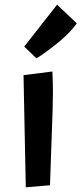

<svg xmlns="http://www.w3.org/2000/svg" viewBox="-20 -796 350 825"><path d="M84 -595.7 225.1 -775.9 310.1 -695.8Q286.1 -661.1 238.3 -620.1Q173.3 -566.9 136.7 -545.4ZM205.1 -488.8Q207.5 -438.5 207.5 -404.3Q207.5 -370.1 206.1 -324.2L194.8 0L90.8 8.8L81.1 -473.1Z"/></svg>

Font: Passero One
Style: Regular
Weight: 400
Designer: Viktoriya Grabowska
Foundry: Viktoriya Grabowska
Version: Version 1.003